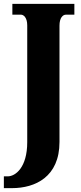

<svg xmlns="http://www.w3.org/2000/svg" viewBox="-41 -734 418 994"><path d="M-21 240H21C141 240 267 182 267 1V-601C267 -643 285 -658 300 -658H344V-714H23V-658H68C81 -658 100 -643 100 -603V2C100 133 39 179 -1 179H-21Z"/></svg>

Font: Noto Serif Hebrew ExtraCondensed Black
Style: Regular
Weight: 900
Width: 2
Designer: Monotype Design Team
Foundry: Monotype Imaging Inc.
Version: Version 2.004